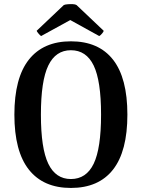

<svg xmlns="http://www.w3.org/2000/svg" viewBox="-20 -914 701 948"><path d="M330 14Q194 14 122.5 -76.5Q51 -167 51 -348Q51 -529 122.5 -619.5Q194 -710 330 -710Q467 -710 538 -619.5Q609 -529 609 -348Q609 -167 538 -76.5Q467 14 330 14ZM330 -30Q406 -30 442.5 -105.5Q479 -181 479 -348Q479 -515 442.5 -590.5Q406 -666 330 -666Q255 -666 218.5 -590.5Q182 -515 182 -348Q182 -181 218.5 -105.5Q255 -30 330 -30ZM358 -889 492 -762Q492 -758 484 -748.5Q476 -739 470 -736L327 -815L183 -736Q178 -739 170 -748.5Q162 -758 161 -762L295 -889Q301 -892 314 -893Q327 -894 339.5 -893.5Q352 -893 358 -889Z"/></svg>

Font: Arima SemiBold
Style: Regular
Weight: 600
Designer: Joana Correia and Natanael Gama
Foundry: NDISCOVER
Version: Version 1.101;gftools[0.9.23]